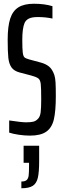

<svg xmlns="http://www.w3.org/2000/svg" viewBox="-20 -716 337 1025"><path d="M29 -8V-73Q95 -63 119 -63Q144 -63 158 -66.5Q172 -70 183 -82Q194 -93 197 -116.5Q200 -140 200 -186Q200 -247 197.5 -268Q195 -289 185 -297Q175 -305 146 -313L85 -329Q55 -337 41.5 -356Q28 -375 24.5 -407Q21 -439 21 -504Q21 -575 34.5 -616.5Q48 -658 78.5 -677Q109 -696 161 -696Q218 -696 260 -683V-617Q223 -625 182 -625Q151 -625 134.5 -617Q118 -609 111 -593Q99 -564 99 -504Q99 -454 101.5 -435Q104 -416 110.5 -410Q117 -404 135 -399L198 -382Q224 -375 241.5 -361Q259 -347 270 -316Q275 -301 276.5 -276Q278 -251 278 -203Q278 -123 267.5 -78.5Q257 -34 227 -13Q197 8 140 8Q112 8 81 3.5Q50 -1 29 -8ZM135 169V153H106V62H189V144Q189 203 182 233Q175 263 155 276Q135 289 94 289V253Q114 253 122.5 245Q131 237 133 221Q135 205 135 169Z"/></svg>

Font: Saira Ultra Condensed Medium
Style: Regular
Weight: 500
Width: 1
Designer: Hector Gatti with collaboration of the Omnibus-Type team
Foundry: Omnibus-Type
Version: Version 1.001; ttfautohint (v1.8)